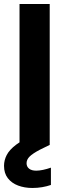

<svg xmlns="http://www.w3.org/2000/svg" viewBox="-47 -720 317 954"><path d="M50 0V-700H200V0ZM114 214Q75 214 43 202Q11 190 -8 165.5Q-27 141 -27 104Q-27 76 -13.5 50Q0 24 33 -1Q66 -26 125 -50L168 -69L200 0L151 24Q115 43 100 58Q85 73 85 91Q85 108 97.5 118Q110 128 133 128Q148 128 167 124Q186 120 206 113V199Q186 206 162.5 210Q139 214 114 214Z"/></svg>

Font: DM Sans 36pt Black
Style: Regular
Weight: 900
Designer: Colophon Foundry, Jonny Pinhorn
Foundry: Colophon Foundry
Version: Version 4.004;gftools[0.9.30]